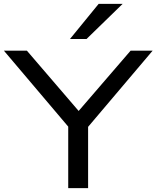

<svg xmlns="http://www.w3.org/2000/svg" viewBox="-20 -965 803 985"><path d="M330 0V-359L349 -293L0 -705H118L385 -394H382L650 -705H763L414 -293L432 -359V0ZM339 -765 486 -945H609L424 -765Z"/></svg>

Font: Nunito Sans 7pt Expanded
Style: Regular
Weight: 400
Width: 7
Designer: Vernon Adams
Foundry: Vernon Adams
Version: Version 3.101;gftools[0.9.27]